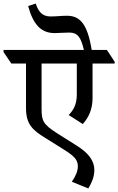

<svg xmlns="http://www.w3.org/2000/svg" viewBox="-65 -906 668 1085"><path d="M403 -205C433 -239 458 -284 458 -352V-547H583V-557L539 -624H453C429 -774 385 -817 313 -817C280 -817 258 -813 220 -813C172 -813 151 -843 137 -886L94 -872C123 -765 169 -719 244 -719C271 -719 295 -722 326 -722C373 -722 392 -697 409 -624H-45V-612L-1 -547H82V-295C82 -202 121 -170 190 -127L294 -62C350 -27 375 -5 375 33C375 60 364 87 341 121L434 159C452 129 468 95 468 56C468 -2 431 -44 367 -84L256 -154C178 -204 170 -224 170 -292V-547H369V-371C369 -315 349 -282 323 -256Z"/></svg>

Font: Noto Serif Devanagari Medium
Style: Regular
Weight: 500
Designer: Universal Thirst, Indian Type Foundry and the Monotype Design Team
Foundry: Monotype Imaging Inc.
Version: Version 2.004